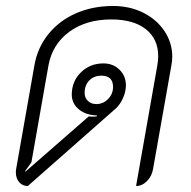

<svg xmlns="http://www.w3.org/2000/svg" viewBox="-20 -613 638 642"><path d="M33 -37Q33 -44 34 -48L95 -394Q105 -453 141.5 -498.5Q178 -544 234 -568.5Q290 -593 358 -593Q414 -593 459 -570.5Q504 -548 530 -509Q556 -470 556 -423Q556 -409 553 -394L492 -49Q488 -24 471.5 -7.5Q455 9 435 9L506 -394Q509 -411 509 -425Q509 -483 467.5 -515.5Q426 -548 352 -548Q268 -548 211.5 -506.5Q155 -465 142 -394L85 -70L64 -41L65 -39L277 -224Q281 -223 289 -223Q298 -223 304 -224V-227Q267 -228 243.5 -247.5Q220 -267 220 -297Q220 -341 250.5 -371Q281 -401 326 -401Q358 -401 379.5 -380Q401 -359 401 -328Q401 -307 391.5 -285.5Q382 -264 368 -251L73 9Q55 9 44 -4Q33 -17 33 -37ZM358 -322Q358 -360 319 -360Q294 -360 278.5 -344Q263 -328 263 -302Q263 -286 274 -275.5Q285 -265 302 -265Q325 -265 341.5 -282Q358 -299 358 -322Z"/></svg>

Font: K2D Thin
Style: Italic
Weight: 100
Italic angle: -10°
Designer: Katatrad Aksorn Co.,Ltd.
Foundry: Cadson Demak Co.,Ltd.
Version: Version 1.000; ttfautohint (v1.6)